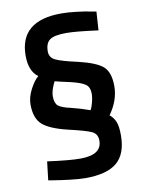

<svg xmlns="http://www.w3.org/2000/svg" viewBox="-90 -705 711 945"><g transform="rotate(-10 265.0 -232.5)"><path d="M455 -621 449 -528Q338 -543 290 -543Q230 -543 207.5 -526.5Q185 -510 185 -469Q185 -439 213 -425Q241 -411 323 -393Q412 -372 445 -343Q478 -314 478 -244Q478 -174 430 -107Q450 -90 459 -67.5Q468 -45 468 -1Q468 92 418 134.5Q368 177 260 177Q230 177 184 171.5Q138 166 108 161L77 156L88 63Q197 78 252 78Q359 78 359 7Q359 -26 333 -39Q307 -52 216 -73Q128 -94 92 -125.5Q56 -157 56 -227Q56 -263 76.5 -302Q97 -341 118 -358Q74 -390 74 -467Q74 -642 283 -642Q314 -642 357 -637Q400 -632 428 -626ZM270 -301Q201 -316 193 -319Q187 -310 179 -287.5Q171 -265 171 -247Q171 -213 187 -199.5Q203 -186 249 -176Q310 -160 342 -148Q348 -156 355 -181.5Q362 -207 362 -228Q362 -259 343 -273.5Q324 -288 270 -301Z"/></g></svg>

Font: TypoPRO Titillium Text
Style: 800 wt
Weight: 800
Designer: Accademia di Belle Arti di Urbino and others
Foundry: Accademia di Belle Arti di Urbino and others.
Version: Version 25.000